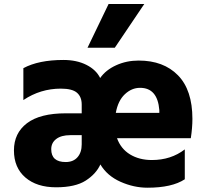

<svg xmlns="http://www.w3.org/2000/svg" viewBox="-20 -875 1004 935"><path d="M300.8 -323.2H377.9V-366.2Q377.9 -403.3 355 -423.3Q332 -443.4 276.4 -443.4Q176.8 -443.4 93.8 -387.7V-543Q168 -583 289.1 -583Q353.5 -583 400.9 -559.1Q448.2 -535.2 467.8 -495.1Q495.1 -534.2 545.4 -557.1Q595.7 -580.1 655.3 -580.1Q776.4 -580.1 846.7 -508.3Q917 -436.5 917 -295.9Q917 -252.9 909.2 -202.1H549.8Q568.4 -150.4 613.3 -123Q658.2 -95.7 719.7 -95.7Q812.5 -95.7 879.9 -147.5V-2Q817.4 39.1 698.2 39.1Q631.8 39.1 566.9 10.3Q502 -18.6 468.8 -74.2Q448.2 -28.3 397.5 4.4Q346.7 37.1 252.9 37.1Q159.2 37.1 103.5 -10.7Q47.9 -58.6 47.9 -142.6Q47.9 -226.6 111.3 -274.9Q174.8 -323.2 300.8 -323.2ZM229.5 -148.4Q229.5 -85.9 299.8 -85.9Q336.9 -85.9 357.4 -109.4Q377.9 -132.8 377.9 -171.9V-216.8H322.3Q278.3 -216.8 253.9 -198.2Q229.5 -179.7 229.5 -148.4ZM406.2 -642.6 508.8 -855.5H682.6L539.1 -642.6ZM543.9 -325.2H755.9V-338.9Q747.1 -447.3 662.1 -447.3Q621.1 -447.3 587.9 -416Q554.7 -384.8 543.9 -325.2Z"/></svg>

Font: GenEi M Gothic v2 Heavy
Style: Regular
Weight: 800
Version: Version 2.0